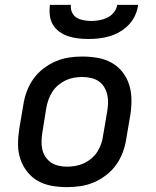

<svg xmlns="http://www.w3.org/2000/svg" viewBox="-20 -760 640 788"><path d="M255 8Q223 8 192 2.5Q161 -3 135.5 -17.5Q110 -32 91.5 -55.5Q73 -79 63.5 -107.5Q54 -136 54 -167.5Q54 -199 59 -231L76 -331Q80 -358 90 -385Q100 -412 117 -436Q134 -460 158 -478.5Q182 -497 209 -508.5Q236 -520 263.5 -524Q291 -528 318 -528Q350 -528 381 -522.5Q412 -517 438 -502.5Q464 -488 482.5 -464.5Q501 -441 510 -412.5Q519 -384 519.5 -352.5Q520 -321 515 -289L498 -189Q494 -162 484 -135Q474 -108 457 -84Q440 -60 416 -41.5Q392 -23 365 -11.5Q338 0 310 4Q282 8 255 8ZM255 -76Q272 -76 289.5 -79Q307 -82 323.5 -89.5Q340 -97 354.5 -109Q369 -121 379 -136.5Q389 -152 395 -169Q401 -186 403 -203L420 -303Q423 -321 423.5 -338.5Q424 -356 420 -372.5Q416 -389 407 -403.5Q398 -418 384.5 -427Q371 -436 353.5 -440Q336 -444 318 -444Q301 -444 283.5 -441Q266 -438 250 -430.5Q234 -423 219.5 -411Q205 -399 195 -383.5Q185 -368 179 -351Q173 -334 170 -317L154 -217Q151 -199 150.5 -181.5Q150 -164 153.5 -147.5Q157 -131 166.5 -116.5Q176 -102 189.5 -93Q203 -84 220 -80Q237 -76 255 -76ZM343 -600Q321 -600 300 -602.5Q279 -605 259.5 -611.5Q240 -618 223.5 -630Q207 -642 197 -659Q187 -676 184.5 -697Q182 -718 185 -740H271Q269 -724 275.5 -709.5Q282 -695 294.5 -687.5Q307 -680 323 -677Q339 -674 355 -674Q371 -674 388 -677Q405 -680 420.5 -687.5Q436 -695 447.5 -709.5Q459 -724 461 -740H547Q544 -718 534.5 -697Q525 -676 509 -659Q493 -642 472.5 -630Q452 -618 430.5 -611.5Q409 -605 387 -602.5Q365 -600 343 -600Z"/></svg>

Font: Iosevka Md Ex Obl
Style: Regular
Weight: 500
Width: 7
Italic angle: -9°
Monospace: yes
Designer: Belleve Invis
Foundry: Belleve Invis
Version: Version 32.5.0; ttfautohint (v1.8.4)